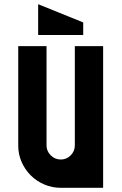

<svg xmlns="http://www.w3.org/2000/svg" viewBox="-20 -896 580 916"><path d="M270 0Q228 0 191 -16Q154 -32 126.5 -59.5Q99 -87 83 -123.5Q67 -160 67 -202V-676H202V-202Q202 -175 222 -155Q242 -135 270 -135Q298 -135 317.5 -155Q337 -175 337 -202V-676H472V0ZM162 -876 377 -789V-729H162Z"/></svg>

Font: Transit CAT
Style: Regular
Weight: 400
Designer: Peter Wiegel
Foundry: Peter Wiegel
Version: 1.000